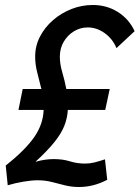

<svg xmlns="http://www.w3.org/2000/svg" viewBox="-20 -735 560 770"><path d="M3 -71Q82 -134 117.5 -185.5Q153 -237 155 -294H54L71 -378H146Q138 -411 129.5 -443.5Q121 -476 121 -508Q121 -551 140.5 -588.5Q160 -626 193 -654.5Q226 -683 267 -699Q308 -715 352 -715Q408 -715 452.5 -687Q497 -659 520 -610L447 -542Q432 -579 400 -602Q368 -625 332 -625Q302 -625 276.5 -609.5Q251 -594 235.5 -567.5Q220 -541 220 -508Q220 -478 229.5 -446Q239 -414 246 -378H420L402 -294H252Q250 -261 238 -230.5Q226 -200 198.5 -165.5Q171 -131 122 -86Q143 -92 161 -94.5Q179 -97 195 -97Q232 -97 260.5 -88Q289 -79 322 -79Q340 -79 358.5 -83.5Q377 -88 401 -96L410 -14Q355 15 297 15Q268 15 241.5 8.5Q215 2 188.5 -5Q162 -12 131 -12Q107 -12 74 -6.5Q41 -1 11 8Z"/></svg>

Font: Raleway SemiBold
Style: Italic
Weight: 600
Italic angle: -12°
Designer: Matt McInerney, Pablo Impallari, Rodrigo Fuenzalida
Foundry: Matt McInerney, Pablo Impallari, Rodrigo Fuenzalida
Version: Version 4.026